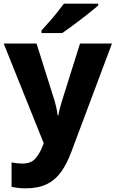

<svg xmlns="http://www.w3.org/2000/svg" viewBox="-21 -786 630 1046"><path d="M-1 -549H178L277 -235Q282 -218 286.5 -197Q291 -176 293 -157H297Q300 -177 305.5 -197.5Q311 -218 316 -234L415 -549H589L367 43Q343 107 311.5 151Q280 195 233.5 217.5Q187 240 119 240Q93 240 74.5 237.5Q56 235 42 232V99Q52 101 68 103Q84 105 101 105Q148 105 171.5 78Q195 51 210 13L217 -6ZM514 -756Q498 -742 473 -722Q448 -702 419.5 -680Q391 -658 364 -638.5Q337 -619 318 -606H205V-620Q221 -638 244 -663.5Q267 -689 289 -716.5Q311 -744 327 -766H514Z"/></svg>

Font: Noto Sans Canadian Aboriginal ExtraBold
Style: Regular
Weight: 800
Designer: Monotype Design Team, Typotheque's Kevin King
Foundry: Monotype Imaging Inc.
Version: Version 2.004; ttfautohint (v1.8.4.7-5d5b)